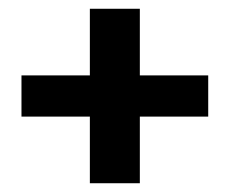

<svg xmlns="http://www.w3.org/2000/svg" viewBox="-20 -581 523 438"><path d="M29 -409V-315H185V-163H299V-315H455V-409H299V-561H185V-409Z"/></svg>

Font: GradeGX
Style: Regular
Weight: 100
Width: 1
Designer: Adam Twardoch
Foundry: Adam Twardoch
Version: Version 2.002; DEVELOPMENT